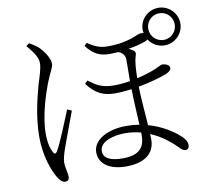

<svg xmlns="http://www.w3.org/2000/svg" viewBox="-91 -916 1182 1078"><g transform="rotate(-10 500.0 -377.5)"><path d="M803 -706C803 -748 836 -782 879 -782C920 -782 954 -748 954 -706C954 -664 920 -630 879 -630C836 -630 803 -664 803 -706ZM112 -730C139 -698 171 -660 171 -623C171 -592 153 -540 143 -508C130 -458 95 -340 95 -214C95 -104 129 -18 152 21C166 44 179 58 197 58C211 58 219 48 219 34C219 13 208 -19 208 -49C208 -66 213 -87 223 -117C236 -156 281 -274 301 -329L276 -340C255 -288 199 -149 178 -117C170 -104 162 -105 156 -117C144 -141 134 -170 134 -228C134 -328 175 -449 195 -502C220 -567 237 -585 237 -609C237 -639 205 -687 177 -712C161 -725 145 -735 130 -743ZM663 -140V-124C663 -52 627 -15 537 -15C465 -15 427 -35 427 -75C427 -133 512 -152 573 -152C602 -152 632 -148 663 -140ZM416 -480 400 -464C446 -403 492 -382 557 -382C590 -382 619 -385 652 -389C653 -328 658 -245 661 -185C637 -189 612 -191 586 -191C480 -191 395 -145 395 -74C395 -4 459 33 547 33C645 33 712 -6 712 -93L711 -123C761 -102 810 -69 855 -23C867 -10 878 0 891 0C906 0 913 -10 913 -25C913 -45 900 -64 879 -82C850 -108 791 -151 708 -174C703 -242 696 -332 694 -396C750 -406 815 -423 856 -439C878 -448 887 -459 887 -470C887 -488 860 -496 844 -496C838 -496 831 -490 803 -478C777 -467 739 -454 694 -444C695 -495 697 -537 707 -567C713 -585 711 -594 700 -601C692 -607 683 -611 674 -615C718 -622 758 -633 779 -642C783 -644 786 -646 788 -649C807 -619 840 -599 879 -599C937 -599 986 -647 986 -706C986 -765 937 -813 879 -813C819 -813 771 -765 771 -706L773 -688L756 -689C745 -689 735 -682 702 -670C676 -662 633 -649 564 -649C519 -649 490 -661 449 -689L434 -674C474 -623 508 -605 568 -605L616 -607C633 -600 651 -586 652 -560C653 -536 651 -483 651 -435C626 -431 594 -427 560 -427C487 -427 457 -450 416 -480Z"/></g></svg>

Font: Noto Serif JP Light
Style: Regular
Weight: 300
Designer: Ryoko NISHIZUKA 西塚涼子 (kana & ideographs); Frank Grießhammer (Latin, Greek & Cyrillic); Wenlong ZHANG 张文龙 (bopomofo); San
Foundry: Adobe
Version: Version 2.001;hotconv 1.1.0;makeotfexe 2.6.0